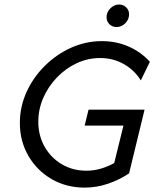

<svg xmlns="http://www.w3.org/2000/svg" viewBox="-20 -820 693 852"><path d="M355.6 12.5Q274.3 12.5 209 -25.3Q143.8 -63.2 105.9 -128.5Q68.1 -193.8 68.1 -274.3Q68.1 -345.8 97.6 -411.1Q127.1 -476.4 178.5 -527.4Q229.9 -578.5 295.1 -608Q360.4 -637.5 431.9 -637.5Q496.5 -637.5 551.4 -613.2Q606.2 -588.9 645.1 -545.8L604.9 -463.2Q577.1 -508.3 529.9 -535.4Q482.6 -562.5 424.3 -562.5Q370.1 -562.5 320.8 -539.6Q271.5 -516.7 233 -476.7Q194.4 -436.8 172.2 -386.1Q150 -335.4 150 -279.9Q150 -218.1 178.1 -168.8Q206.2 -119.4 254.5 -91Q302.8 -62.5 363.2 -62.5Q395.8 -62.5 427.1 -71.5Q458.3 -80.6 486.8 -96.5L527.8 -262.5H355.6L372.9 -333.3H621.5L552.8 -50.7Q509 -21.5 458.7 -4.5Q408.3 12.5 355.6 12.5ZM497.2 -700Q478.5 -700 465.6 -712.5Q452.8 -725 452.8 -743.8Q452.8 -766 469.8 -783Q486.8 -800 508.3 -800Q527.1 -800 539.9 -787.5Q552.8 -775 552.8 -756.2Q552.8 -734 536.1 -717Q519.4 -700 497.2 -700Z"/></svg>

Font: Afacad
Style: Italic
Weight: 400
Italic angle: -14°
Designer: Kristian Moeller
Foundry: Dicotype
Version: Version 1.000